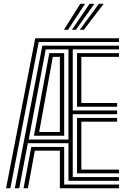

<svg xmlns="http://www.w3.org/2000/svg" viewBox="-20 -1004 683 1024"><path d="M12.3 0 168 -800H614.6V-780.1H186.5L35.3 0ZM59.1 0 205.7 -760.3H614.6V-740.4H368V-414.7H604.6V-394.9H368V-59.6H614.6V-39.7H345.1V-240.1H128.4L82.7 0ZM105.6 0 146.9 -220.5H322.2V-19.9H614.6V0H299.3V-200.6H165.8L128.9 0ZM133.1 -260H345.1V-740.4H223.9ZM161 -280.1 243.1 -720.5H322.2V-280.1ZM189 -300H299.3V-700.6H261.6ZM390.9 -434.6V-720.5H614.6V-700.6H413.8V-454.5H604.6V-434.6ZM390.9 -79.5V-375H604.6V-355.1H413.8V-99.4H614.6V-79.5ZM320.9 -845 408 -983.9H433.6L342.7 -845ZM405.3 -845 507.7 -983.9H533.2L427.1 -845ZM363.2 -845 457.8 -983.9H483.4L384.7 -845Z"/></svg>

Font: Big Shoulders Inline Text Thin
Style: Regular
Weight: 100
Designer: Patric King
Foundry: XO Type Co
Version: Version 2.002